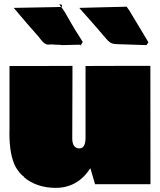

<svg xmlns="http://www.w3.org/2000/svg" viewBox="-20 -909 791 947"><path d="M337.4 -537.1 336.4 -227.1Q336.4 -177.2 372.1 -177.2Q401.9 -177.2 401.9 -230V-583.5L562.5 -584H721.7L722.2 -0.5H448.7L425.8 -79.6Q363.3 17.6 254.4 17.6Q160.6 17.6 96.7 -36.1L97.2 -39.6Q88.9 -42 76.7 -57.4Q64.5 -72.8 58.1 -84Q26.4 -141.6 26.4 -253.4L26.9 -269V-583.5H182.1L337.4 -584ZM48.3 -870.1 252.9 -874Q265.6 -874 270 -874.5H275.9L281.7 -875Q288.6 -867.2 303.2 -843.8L308.6 -833.5V-834L330.6 -795.4Q344.2 -771 388.2 -702.1L378.9 -687Q374 -688.5 368.2 -688.5L286.6 -686.5Q274.4 -688.5 261 -688.5Q247.6 -688.5 238.3 -689.9Q231.4 -689 216.1 -689Q200.7 -689 182.1 -712.9L169.9 -728.5Q116.7 -788.1 48.3 -869.6ZM373 -870.1 501.5 -873.5 566.9 -875 604.5 -876Q619.6 -856.4 630.4 -836.4L711.9 -700.7L702.6 -686.5L597.7 -689.9L585.9 -690.4H576.2Q544.4 -690.4 531.7 -695.3Q519 -700.2 504.9 -716.8Q445.8 -786.1 372.1 -868.7Q372.6 -868.7 372.6 -869.6ZM272.5 -889.2 285.6 -884.8V-875H283.2Q279.3 -875 272.5 -889.2ZM376.5 -681.6Q377.4 -683.6 377.4 -684.1L379.9 -687Q380.4 -686.5 381.3 -686.5ZM47.9 -870.1 48.3 -869.6H47.4Z"/></svg>

Font: Bowlby One
Style: Regular
Weight: 400
Designer: vernon adams
Foundry: vernon adams
Version: Version 1.000